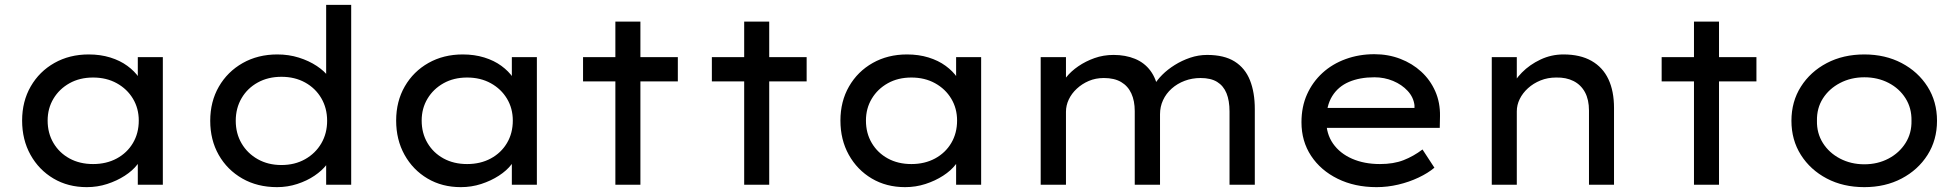

<svg xmlns="http://www.w3.org/2000/svg" viewBox="-20 -760 8066 790"><path d="M337 10Q260 10 200 -25.5Q140 -61 105.5 -123Q71 -185 71 -264Q71 -343 106.5 -404.5Q142 -466 204 -501Q266 -536 345 -536Q393 -536 433.5 -523.5Q474 -511 504 -489Q534 -467 552 -440.5Q570 -414 572 -385L547 -389V-525H650V0H547V-133L569 -134Q565 -109 545.5 -83.5Q526 -58 493.5 -37Q461 -16 421 -3Q381 10 337 10ZM363 -85Q418 -85 460.5 -108Q503 -131 527 -171.5Q551 -212 551 -264Q551 -314 527 -354Q503 -394 460.5 -417.5Q418 -441 363 -441Q308 -441 266 -417.5Q224 -394 200 -354Q176 -314 176 -264Q176 -212 200 -171.5Q224 -131 266 -108Q308 -85 363 -85Z M1120 10Q1039 10 977 -25.5Q915 -61 880 -122.5Q845 -184 845 -263Q845 -342 880.5 -403.5Q916 -465 978.5 -500.5Q1041 -536 1121 -536Q1168 -536 1209.5 -523Q1251 -510 1283.5 -488.5Q1316 -467 1334 -441.5Q1352 -416 1352 -391L1322 -389V-740H1425V0H1322V-133L1342 -130Q1342 -106 1323.5 -82Q1305 -58 1274 -37Q1243 -16 1203 -3Q1163 10 1120 10ZM1138 -81Q1193 -81 1235.5 -105Q1278 -129 1302 -170Q1326 -211 1326 -263Q1326 -315 1302 -356Q1278 -397 1235.5 -420.5Q1193 -444 1138 -444Q1083 -444 1040.5 -420.5Q998 -397 974 -356Q950 -315 950 -263Q950 -211 974 -170Q998 -129 1040.5 -105Q1083 -81 1138 -81Z M1876 10Q1799 10 1739 -25.5Q1679 -61 1644.5 -123Q1610 -185 1610 -264Q1610 -343 1645.5 -404.5Q1681 -466 1743 -501Q1805 -536 1884 -536Q1932 -536 1972.5 -523.5Q2013 -511 2043 -489Q2073 -467 2091 -440.5Q2109 -414 2111 -385L2086 -389V-525H2189V0H2086V-133L2108 -134Q2104 -109 2084.5 -83.5Q2065 -58 2032.5 -37Q2000 -16 1960 -3Q1920 10 1876 10ZM1902 -85Q1957 -85 1999.5 -108Q2042 -131 2066 -171.5Q2090 -212 2090 -264Q2090 -314 2066 -354Q2042 -394 1999.5 -417.5Q1957 -441 1902 -441Q1847 -441 1805 -417.5Q1763 -394 1739 -354Q1715 -314 1715 -264Q1715 -212 1739 -171.5Q1763 -131 1805 -108Q1847 -85 1902 -85Z M2512 0V-671H2615V0ZM2379 -425V-525H2769V-425Z M3042 0V-671H3145V0ZM2909 -425V-525H3299V-425Z M3704 10Q3627 10 3567 -25.5Q3507 -61 3472.5 -123Q3438 -185 3438 -264Q3438 -343 3473.5 -404.5Q3509 -466 3571 -501Q3633 -536 3712 -536Q3760 -536 3800.5 -523.5Q3841 -511 3871 -489Q3901 -467 3919 -440.5Q3937 -414 3939 -385L3914 -389V-525H4017V0H3914V-133L3936 -134Q3932 -109 3912.5 -83.5Q3893 -58 3860.5 -37Q3828 -16 3788 -3Q3748 10 3704 10ZM3730 -85Q3785 -85 3827.5 -108Q3870 -131 3894 -171.5Q3918 -212 3918 -264Q3918 -314 3894 -354Q3870 -394 3827.5 -417.5Q3785 -441 3730 -441Q3675 -441 3633 -417.5Q3591 -394 3567 -354Q3543 -314 3543 -264Q3543 -212 3567 -171.5Q3591 -131 3633 -108Q3675 -85 3730 -85Z M4262 0V-525H4366V-397L4339 -393Q4347 -417 4367 -442Q4387 -467 4417 -487.5Q4447 -508 4483.5 -521Q4520 -534 4562 -534Q4611 -534 4650 -518Q4689 -502 4713.5 -469Q4738 -436 4746 -387L4722 -393L4729 -410Q4741 -431 4762.5 -452.5Q4784 -474 4813.5 -492.5Q4843 -511 4877 -522.5Q4911 -534 4947 -534Q5017 -534 5060 -507Q5103 -480 5123 -430Q5143 -380 5143 -311V0H5039V-301Q5039 -346 5026.5 -376.5Q5014 -407 4988 -423Q4962 -439 4920 -439Q4885 -439 4854.5 -427.5Q4824 -416 4801 -395.5Q4778 -375 4765.5 -348Q4753 -321 4753 -290V0H4649V-303Q4649 -345 4635 -375.5Q4621 -406 4593 -422.5Q4565 -439 4522 -439Q4488 -439 4460 -427Q4432 -415 4410.5 -395Q4389 -375 4377.5 -350.5Q4366 -326 4366 -300V0Z M5644 10Q5554 10 5484 -24.5Q5414 -59 5374.5 -119Q5335 -179 5335 -257Q5335 -321 5358 -372Q5381 -423 5421.5 -460Q5462 -497 5517 -517Q5572 -537 5635 -537Q5692 -537 5741.5 -518Q5791 -499 5828 -465Q5865 -431 5885.5 -384.5Q5906 -338 5905 -282L5904 -234H5419L5396 -316H5815L5800 -303V-327Q5796 -360 5772 -386Q5748 -412 5712 -427Q5676 -442 5635 -442Q5575 -442 5530.5 -423Q5486 -404 5461.5 -364.5Q5437 -325 5437 -264Q5437 -209 5465 -169Q5493 -129 5543 -107Q5593 -85 5658 -85Q5714 -85 5755 -101Q5796 -117 5833 -145L5882 -70Q5856 -48 5817 -29.5Q5778 -11 5733.5 -0.5Q5689 10 5644 10Z M6118 0V-525H6221V-401L6195 -393Q6210 -429 6242 -461.5Q6274 -494 6318.5 -515Q6363 -536 6413 -536Q6482 -536 6528.5 -509.5Q6575 -483 6598 -434Q6621 -385 6621 -316V0H6518V-305Q6518 -350 6501.5 -380.5Q6485 -411 6454.5 -426.5Q6424 -442 6383 -441Q6348 -441 6318.5 -429Q6289 -417 6267 -397Q6245 -377 6233 -352.5Q6221 -328 6221 -302V0H6170Q6152 0 6139 0Q6126 0 6118 0Z M6950 0V-671H7053V0ZM6817 -425V-525H7207V-425Z M7651 10Q7564 10 7496.5 -25.5Q7429 -61 7390 -122.5Q7351 -184 7351 -263Q7351 -342 7390 -403.5Q7429 -465 7496.5 -500.5Q7564 -536 7651 -536Q7737 -536 7804.5 -500.5Q7872 -465 7911 -403.5Q7950 -342 7950 -263Q7950 -184 7911 -122.5Q7872 -61 7804.5 -25.5Q7737 10 7651 10ZM7651 -84Q7706 -84 7750.5 -107.5Q7795 -131 7820.5 -171.5Q7846 -212 7845 -263Q7846 -315 7820.5 -355.5Q7795 -396 7750.5 -419Q7706 -442 7651 -442Q7596 -442 7551 -418.5Q7506 -395 7480.5 -355Q7455 -315 7456 -263Q7455 -212 7480.5 -171.5Q7506 -131 7551 -107.5Q7596 -84 7651 -84Z"/></svg>

Font: Lexend Exa
Style: Regular
Weight: 400
Designer: Bonnie Shaver-Troup, Thomas Jockin
Foundry: Lexend
Version: Version 1.007